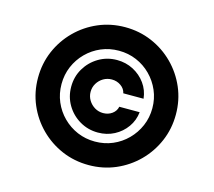

<svg xmlns="http://www.w3.org/2000/svg" viewBox="-106 -869 1124 1009"><g transform="rotate(15 456.0 -364.0)"><path d="M261.7 -363.3Q261.7 -418 288.1 -462.6Q314.5 -507.3 359.6 -534.2Q404.8 -561 459 -561Q507.3 -561 547.9 -539.8Q588.4 -518.6 614.5 -482.4Q640.6 -446.3 645.5 -400.4H535.2Q530.3 -424.3 508.5 -439.7Q486.8 -455.1 459 -455.1Q434.1 -455.1 413.3 -442.9Q392.6 -430.7 379.9 -409.9Q367.2 -389.2 367.2 -363.8Q367.2 -338.9 379.9 -318.1Q392.6 -297.4 413.3 -284.9Q434.1 -272.5 459 -272.5Q486.8 -272.5 507.6 -287.6Q528.3 -302.7 533.2 -326.7H644Q639.2 -281.2 613.3 -244.9Q587.4 -208.5 547.4 -187.5Q507.3 -166.5 459 -166.5Q404.8 -166.5 359.6 -193.1Q314.5 -219.7 288.1 -264.4Q261.7 -309.1 261.7 -363.3ZM456.1 11.2Q378.4 11.2 310.5 -17.8Q242.7 -46.9 190.9 -98.6Q139.2 -150.4 110.1 -218.3Q81.1 -286.1 81.1 -363.8Q81.1 -441.4 110.1 -509.3Q139.2 -577.1 190.9 -628.9Q242.7 -680.7 310.5 -709.7Q378.4 -738.8 456.1 -738.8Q533.7 -738.8 601.6 -709.7Q669.4 -680.7 721.2 -628.9Q772.9 -577.1 802 -509.3Q831.1 -441.4 831.1 -363.8Q831.1 -286.1 802 -218.3Q772.9 -150.4 721.2 -98.6Q669.4 -46.9 601.6 -17.8Q533.7 11.2 456.1 11.2ZM456.1 -116.7Q507.3 -116.7 552 -135.7Q596.7 -154.8 630.6 -189Q664.6 -223.1 683.8 -267.8Q703.1 -312.5 703.1 -363.8Q703.1 -415 683.8 -459.7Q664.6 -504.4 630.6 -538.6Q596.7 -572.8 552 -591.8Q507.3 -610.8 456.1 -610.8Q404.8 -610.8 360.1 -591.8Q315.4 -572.8 281.2 -538.6Q247.1 -504.4 228 -459.7Q209 -415 209 -363.8Q209 -312.5 228 -267.8Q247.1 -223.1 281.2 -189Q315.4 -154.8 360.1 -135.7Q404.8 -116.7 456.1 -116.7Z"/></g></svg>

Font: Inter 16pt ExtraBold
Style: Regular
Weight: 800
Version: Version 4.001;git-66647c0bb